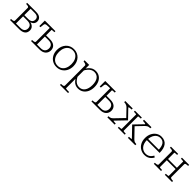

<svg xmlns="http://www.w3.org/2000/svg" viewBox="425 -2166 4035 4035"><g transform="rotate(45 2442.5 -148.0)"><path d="M35 -509H301Q382 -509 423 -475Q464 -441 464 -383Q464 -352 449 -325.5Q434 -299 402.5 -282Q371 -265 323 -263L347 -283V-257L326 -276Q378 -273 413.5 -255.5Q449 -238 468 -209.5Q487 -181 487 -144Q487 -71 441 -35.5Q395 0 312 0H35V-31H37Q72 -31 95 -38Q118 -45 118 -66V-443Q118 -465 95 -471.5Q72 -478 37 -478H35ZM175 -37H302Q369 -37 399.5 -65.5Q430 -94 430 -144Q430 -193 398.5 -221Q367 -249 296 -249H161V-285H292Q334 -285 359.5 -298Q385 -311 396.5 -333Q408 -355 408 -382Q408 -426 380 -449.5Q352 -473 291 -473H175Z M799 -37H908Q974 -37 1006 -70Q1038 -103 1038 -158Q1038 -211 1005.5 -241.5Q973 -272 910 -272H780V-308H912Q1002 -308 1049 -267.5Q1096 -227 1096 -158Q1096 -89 1048.5 -44.5Q1001 0 911 0H660V-31H662Q697 -31 720 -38Q743 -45 743 -66V-509H875V-478H871Q857 -478 840 -477Q823 -476 811 -474Q799 -472 799 -468ZM774 -473H707Q670 -473 648 -469.5Q626 -466 615.5 -455.5Q605 -445 603 -425L594 -345H561V-509H774Z M1665 -255Q1665 -177 1633.5 -117Q1602 -57 1547 -23.5Q1492 10 1421 10Q1350 10 1294.5 -23.5Q1239 -57 1207.5 -117Q1176 -177 1176 -255Q1176 -313 1194.5 -361.5Q1213 -410 1245.5 -445.5Q1278 -481 1323 -500Q1368 -519 1421 -519Q1474 -519 1519 -499.5Q1564 -480 1596.5 -445Q1629 -410 1647 -361.5Q1665 -313 1665 -255ZM1236 -255Q1236 -186 1258.5 -134.5Q1281 -83 1322.5 -55Q1364 -27 1421 -27Q1478 -27 1519 -54.5Q1560 -82 1582.5 -134Q1605 -186 1605 -255Q1605 -323 1582.5 -374.5Q1560 -426 1519 -454.5Q1478 -483 1421 -483Q1364 -483 1322.5 -454Q1281 -425 1258.5 -374Q1236 -323 1236 -255Z M1983 223H1742V192H1744Q1768 192 1786.5 189Q1805 186 1815.5 178.5Q1826 171 1826 157V-434Q1826 -448 1818 -455.5Q1810 -463 1794 -467.5Q1778 -472 1753 -477L1742 -479V-509H1879V-377L1882 -372V182Q1882 185 1895 187.5Q1908 190 1925 191Q1942 192 1955 192H1983ZM2061 10Q2018 10 1984 -4.5Q1950 -19 1922.5 -47.5Q1895 -76 1870 -118L1872 -178Q1895 -131 1922 -97Q1949 -63 1983.5 -45Q2018 -27 2058 -27Q2099 -27 2131 -43.5Q2163 -60 2184.5 -90.5Q2206 -121 2217 -163.5Q2228 -206 2228 -258Q2228 -309 2217.5 -351Q2207 -393 2186 -422Q2165 -451 2134 -466.5Q2103 -482 2063 -482Q2022 -482 1988 -463.5Q1954 -445 1925 -411.5Q1896 -378 1872 -331L1870 -387Q1896 -429 1925 -458.5Q1954 -488 1989 -503.5Q2024 -519 2069 -519Q2135 -519 2184.5 -486.5Q2234 -454 2261 -395.5Q2288 -337 2288 -258Q2288 -179 2259.5 -118.5Q2231 -58 2180 -24Q2129 10 2061 10Z M2594 -37H2703Q2769 -37 2801 -70Q2833 -103 2833 -158Q2833 -211 2800.5 -241.5Q2768 -272 2705 -272H2575V-308H2707Q2797 -308 2844 -267.5Q2891 -227 2891 -158Q2891 -89 2843.5 -44.5Q2796 0 2706 0H2455V-31H2457Q2492 -31 2515 -38Q2538 -45 2538 -66V-509H2670V-478H2666Q2652 -478 2635 -477Q2618 -476 2606 -474Q2594 -472 2594 -468ZM2569 -473H2502Q2465 -473 2443 -469.5Q2421 -466 2410.5 -455.5Q2400 -445 2398 -425L2389 -345H2356V-509H2569Z M3757 0H3538V-33H3543Q3557 -33 3573.5 -34Q3590 -35 3602 -37.5Q3614 -40 3614 -43L3405 -260V-265L3591 -458Q3591 -466 3578 -469.5Q3565 -473 3547 -474.5Q3529 -476 3514 -476H3509V-509H3730V-476H3727Q3707 -476 3687 -472Q3667 -468 3649.5 -457.5Q3632 -447 3614 -429L3451 -259L3454 -284L3660 -70Q3675 -55 3690 -47Q3705 -39 3721.5 -36Q3738 -33 3755 -33H3757ZM2928 0V-33H2930Q2948 -33 2964 -36Q2980 -39 2995.5 -47Q3011 -55 3026 -70L3232 -284L3230 -259L3067 -429Q3050 -447 3032 -457Q3014 -467 2995 -471.5Q2976 -476 2955 -476H2952V-509H3173V-476H3169Q3154 -476 3136 -474.5Q3118 -473 3105 -469.5Q3092 -466 3092 -458L3278 -265V-260L3069 -43Q3069 -40 3081 -37.5Q3093 -35 3109.5 -34Q3126 -33 3140 -33H3145V0ZM3239 -478V-509H3444V-478H3441Q3427 -478 3410 -477Q3393 -476 3381.5 -474Q3370 -472 3370 -468V-41Q3370 -38 3381.5 -35.5Q3393 -33 3410 -32Q3427 -31 3441 -31H3444V0H3239V-31H3242Q3256 -31 3272.5 -32Q3289 -33 3301 -35.5Q3313 -38 3313 -41V-468Q3313 -472 3301 -474Q3289 -476 3272.5 -477Q3256 -478 3242 -478Z M3853 -251Q3853 -197 3867 -155.5Q3881 -114 3906 -85.5Q3931 -57 3964.5 -42Q3998 -27 4037 -27Q4081 -27 4112.5 -43.5Q4144 -60 4164 -84Q4184 -108 4196 -130L4229 -106Q4211 -74 4185 -47.5Q4159 -21 4122 -5.5Q4085 10 4036 10Q3969 10 3914 -22Q3859 -54 3826.5 -113Q3794 -172 3794 -253Q3794 -332 3824.5 -391.5Q3855 -451 3906.5 -485Q3958 -519 4023 -519Q4075 -519 4114 -501.5Q4153 -484 4179.5 -450Q4206 -416 4219.5 -365.5Q4233 -315 4233 -248H3834V-285H4194L4174 -268Q4172 -322 4162.5 -362.5Q4153 -403 4134.5 -429.5Q4116 -456 4088.5 -469.5Q4061 -483 4023 -483Q3986 -483 3955 -467Q3924 -451 3901 -420.5Q3878 -390 3865.5 -347Q3853 -304 3853 -251Z M4392 -66V-443Q4392 -465 4369 -471.5Q4346 -478 4311 -478H4309V-509H4523V-478H4520Q4506 -478 4489 -477Q4472 -476 4460.5 -474Q4449 -472 4449 -468V-41Q4449 -38 4460.5 -35.5Q4472 -33 4489 -32Q4506 -31 4520 -31H4523V0H4309V-31H4311Q4346 -31 4369 -38Q4392 -45 4392 -66ZM4711 -41V-468Q4711 -472 4698.5 -474Q4686 -476 4669 -477Q4652 -478 4638 -478H4636V-509H4850V-478H4848Q4813 -478 4790 -471.5Q4767 -465 4767 -443V-66Q4767 -45 4790 -38Q4813 -31 4848 -31H4850V0H4636V-31H4638Q4652 -31 4669 -32Q4686 -33 4698.5 -35.5Q4711 -38 4711 -41ZM4427 -246V-283H4736V-246Z"/></g></svg>

Font: Roboto Serif 36pt ExtraLight
Style: Regular
Weight: 250
Designer: Greg Gazdowicz
Foundry: Commercial Type
Version: Version 1.008